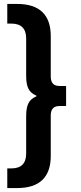

<svg xmlns="http://www.w3.org/2000/svg" viewBox="-20 -762 410 976"><path d="M165 -276Q137 -287 125 -310Q113 -333 113 -376V-566Q113 -642 38 -642H17V-742H67Q152 -742 195 -701Q238 -660 238 -579V-373Q238 -325 282 -325H316V-223H282Q238 -223 238 -175V31Q238 112 195 153Q152 194 67 194H17V94H38Q113 94 113 18V-172Q113 -215 125 -238Q137 -261 165 -272Z"/></svg>

Font: CMG Sans SemiBold
Style: Regular
Weight: 600
Designer: Julieta Ulanovsky
Foundry: Julieta Ulanovsky
Version: Version 7.200